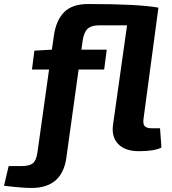

<svg xmlns="http://www.w3.org/2000/svg" viewBox="-125 -740 858 955"><path d="M671 -102 678 -6Q643 12 566 12Q498 12 463.5 -23Q429 -58 437 -118L507 -614H367Q329 -614 310.5 -596.5Q292 -579 286 -537L280 -493H406L393 -394H266L205 45Q184 195 31 195Q-12 195 -105 184L-82 86H-18Q21 86 38 72.5Q55 59 61 20L119 -394H34L46 -488L133 -493L143 -562Q154 -640 195 -680.5Q236 -721 318 -720Q563 -720 663 -702L589 -150Q585 -124 594.5 -113Q604 -102 630 -102Z"/></svg>

Font: Ezarion
Style: Bold Italic
Weight: 700
Italic angle: -8°
Designer: Natanael Gama
Version: Version 1.001;PS 001.001;hotconv 1.0.70;makeotf.lib2.5.58329